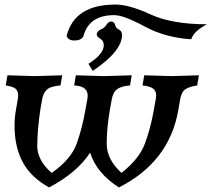

<svg xmlns="http://www.w3.org/2000/svg" viewBox="-20 -799 917 832"><path d="M495.1 13.2Q398.4 -48.8 370.6 -137.7Q314.5 -51.3 192.9 13.2Q114.7 -29.8 78.9 -95.7Q43 -161.6 43 -254.4Q43 -289.6 49.3 -324.2L57.1 -368.7Q58.6 -377.9 58.6 -385.7Q58.6 -405.8 46.4 -415.3Q34.2 -424.8 4.9 -428.7L12.2 -472.7L130.4 -469.2L249.5 -472.7L242.2 -428.7Q198.7 -425.3 183.1 -410.6Q167.5 -396 162.6 -368.7L154.8 -324.2Q142.1 -238.8 141.6 -171.4L141.1 -169.9Q141.1 -103.5 204.1 -49.8Q288.1 -108.9 312.3 -176.5Q336.4 -244.1 350.1 -322.8L358.4 -368.7Q359.9 -377.4 359.9 -384.8Q359.9 -426.3 301.3 -428.7L308.6 -472.7L429.2 -469.2L550.8 -472.7L543.5 -428.7Q508.3 -426.3 489.3 -413.8Q470.2 -401.4 464.4 -368.7L456.1 -323.2Q442.4 -244.1 442.4 -176.3Q442.4 -108.4 506.3 -49.8Q583 -109.9 607.7 -176Q632.3 -242.2 646.5 -321.8L654.8 -368.7Q656.7 -378.4 656.7 -386.2Q656.7 -405.3 642.8 -415.5Q628.9 -425.8 597.7 -428.7L605 -472.7L723.1 -469.2L841.8 -472.7L834.5 -428.7Q801.8 -423.8 784.2 -412.8Q766.6 -401.9 760.7 -368.7L752.4 -320.8Q712.9 -96.7 495.1 13.2ZM381.8 -491.7 363.3 -522.5Q429.7 -564.5 429.7 -603Q429.7 -622.1 414.3 -631.3Q398.9 -640.6 398.9 -651.4Q402.8 -666 417.7 -671.9Q432.6 -677.7 440.9 -691.2Q449.2 -704.6 461.4 -706.1Q475.6 -704.6 478.8 -690.9Q481.9 -677.2 495.4 -670.7Q508.8 -664.1 508.8 -647.5Q508.8 -577.1 381.8 -491.7ZM302.2 -623.5Q275.9 -623.5 268.6 -643.1Q302.7 -779.3 481 -779.3Q539.1 -779.3 632.1 -736.6Q725.1 -693.8 877 -693.8Q820.3 -664.6 808.6 -628.9Q696.3 -635.7 606.2 -684.6Q516.1 -733.4 474.6 -733.4Q365.2 -733.4 341.3 -641.6Q331.5 -623.5 302.2 -623.5Z"/></svg>

Font: Kelvinch
Style: Bold Italic
Weight: 700
Italic angle: -10°
Designer: Paul James Miller
Foundry: High-Logic / Made with FontCreator
Version: Version 3.30 September 23, 2016